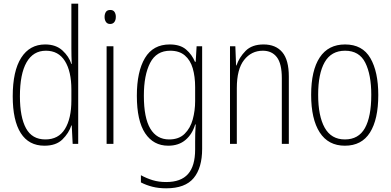

<svg xmlns="http://www.w3.org/2000/svg" viewBox="-20 -780 2120 1041"><path d="M221 10Q136 10 92.5 -58.5Q49 -127 49 -258Q49 -395 95 -467Q141 -539 225 -539Q283 -539 318.5 -506.5Q354 -474 367 -433H369Q368 -456 367.5 -476.5Q367 -497 367 -517V-760H404V0H374L369 -100H367Q353 -58 318.5 -24Q284 10 221 10ZM226 -24Q297 -24 332 -80.5Q367 -137 367 -236V-294Q367 -393 332 -449Q297 -505 229 -505Q160 -505 124 -442Q88 -379 88 -258Q88 -145 121 -84.5Q154 -24 226 -24Z M578 -726Q594 -726 601 -715Q608 -704 608 -689Q608 -671 600 -660.5Q592 -650 577 -650Q562 -650 554.5 -661Q547 -672 547 -688Q547 -704 554 -715Q561 -726 578 -726ZM595 -529V0H558V-529Z M900 -539Q957 -539 989 -511.5Q1021 -484 1037 -445H1041L1046 -529H1076V27Q1076 130 1030 185.5Q984 241 881 241Q840 241 806.5 232.5Q773 224 744 209V170Q775 187 808 197Q841 207 881 207Q961 207 999.5 163.5Q1038 120 1038 30V-10Q1038 -33 1038.5 -55Q1039 -77 1041 -105H1038Q1023 -53 986 -21.5Q949 10 892 10Q812 10 767 -57.5Q722 -125 722 -261Q722 -392 766 -465.5Q810 -539 900 -539ZM903 -505Q828 -505 794 -439Q760 -373 760 -261Q760 -141 795 -82.5Q830 -24 897 -24Q950 -24 981 -54.5Q1012 -85 1025 -132.5Q1038 -180 1038 -232V-308Q1038 -365 1025 -409.5Q1012 -454 982 -479.5Q952 -505 903 -505Z M1409 -539Q1475 -539 1510.5 -497Q1546 -455 1546 -365V0H1508V-356Q1508 -435 1481 -470Q1454 -505 1405 -505Q1343 -505 1303.5 -455Q1264 -405 1264 -302V0H1227V-529H1256L1260 -425H1262Q1277 -469 1311.5 -504Q1346 -539 1409 -539Z M2031 -265Q2031 -133 1986 -61.5Q1941 10 1850 10Q1760 10 1713.5 -62Q1667 -134 1667 -266Q1667 -398 1713.5 -468.5Q1760 -539 1851 -539Q1945 -539 1988 -465Q2031 -391 2031 -265ZM1705 -266Q1705 -151 1740.5 -87.5Q1776 -24 1850 -24Q1924 -24 1958.5 -85.5Q1993 -147 1993 -266Q1993 -375 1960.5 -440Q1928 -505 1851 -505Q1776 -505 1740.5 -443Q1705 -381 1705 -266Z"/></svg>

Font: Noto Sans Telugu Condensed ExtraLight
Style: Regular
Weight: 200
Width: 3
Designer: Jelle Bosma - Monotype Design Team
Foundry: Monotype Imaging Inc.
Version: Version 2.005; ttfautohint (v1.8.4.7-5d5b)